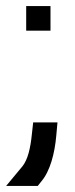

<svg xmlns="http://www.w3.org/2000/svg" viewBox="-49 -504 248 632"><path d="M56.2 -65 60.2 -101H140.2L136.2 -57C131.2 0 116.2 59 87.2 93L75.2 108H-28.8L25.2 43C42.2 21 51.2 -14 56.2 -65ZM37.2 -444V-484H117.2V-444V-443V-403H37.2V-443Z"/></svg>

Font: Nordica Plus
Style: NordicaClassicLtExt
Weight: 300
Version: Version 1.01